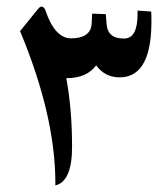

<svg xmlns="http://www.w3.org/2000/svg" viewBox="-20 -562 506 584"><path d="M148.4 -6.8Q147.9 -211.4 41 -467.3L95.7 -534.7Q104 -544.9 109.9 -541Q116.2 -537.6 118.2 -530.3Q147 -445.3 196.3 -445.3Q255.9 -445.8 258.8 -489.7L260.3 -520.5L301.8 -519L304.2 -489.3Q307.1 -444.3 357.4 -444.8Q398.4 -444.8 398.4 -519V-529.8L439.9 -526.9L440.4 -513.7Q445.3 -327.1 344.2 -326.7Q298.8 -326.7 272.5 -363.3Q244.1 -324.2 181.6 -324.2Q198.7 -233.9 199.2 -119.6Q200.2 -10.3 148.4 2Z"/></svg>

Font: Parastoo Print
Style: Print-Bold
Weight: 700
Foundry: Saber Rastikerdar (saber.rastikerdar@gmail.com)
Version: Version 1.0.0-alpha3